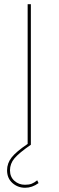

<svg xmlns="http://www.w3.org/2000/svg" viewBox="-20 -680 275 902"><path d="M125 -660.2V0Q69.3 38.6 48.1 63.7Q26.9 88.9 26.9 120.1Q26.9 150.9 47.6 169.4Q68.4 188 97.2 188Q116.2 188 128.4 183.3Q140.6 178.7 154.8 167L161.1 180.2Q130.9 202.1 98.1 202.1Q63.5 202.1 38.3 179.7Q13.2 157.2 13.2 120.1Q13.2 86.9 34.7 59.6Q56.2 32.2 109.9 -3.9V-660.2Z"/></svg>

Font: Human Sans Thin
Style: Regular
Weight: 100
Designer: Tim Radville
Foundry: Continuum
Version: Version 1.000;FEAKit 1.0